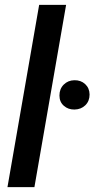

<svg xmlns="http://www.w3.org/2000/svg" viewBox="-20 -770 389 790"><path d="M252 -750 121.6 0H10.7L141.1 -750ZM224.6 -377Q224.6 -404.3 242.2 -421.9Q259.8 -439.5 286.1 -439.9Q312.5 -440.4 330.3 -424.1Q348.1 -407.7 348.6 -381.3Q348.6 -354 331.1 -336.9Q313.5 -319.8 286.6 -319.3Q260.7 -318.8 242.7 -334.7Q224.6 -350.6 224.6 -377Z"/></svg>

Font: Roboto Condensed Medium
Style: Italic
Weight: 500
Italic angle: -12°
Designer: Christian Robertson
Foundry: Google
Version: Version 3.0; 2020